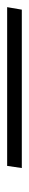

<svg xmlns="http://www.w3.org/2000/svg" viewBox="170 -248 81 537"><g transform="rotate(90 210.5 20.5)"><path d="M-38 41 -31 0H412L406 41Z"/></g></svg>

Font: Nunito Sans 7pt SemiCondensed ExtraLight
Style: Italic
Weight: 250
Width: 4
Italic angle: -9°
Designer: Vernon Adams
Foundry: Vernon Adams
Version: Version 3.101;gftools[0.9.27]